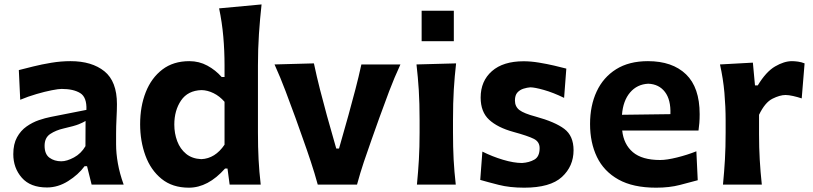

<svg xmlns="http://www.w3.org/2000/svg" viewBox="-20 -847 3732 881"><path d="M195.8 13.2Q119.1 13.2 80.1 -31.5Q41 -76.2 41 -139.6Q41 -186 58.1 -217Q75.2 -248 102.1 -266.8Q128.9 -285.6 158.4 -295.7Q188 -305.7 212.9 -310.5L376.5 -342.8Q378.9 -400.9 347.9 -419.9Q316.9 -439 262.7 -439Q249 -439 217.5 -432.9Q186 -426.8 147.5 -415.5Q108.9 -404.3 72.8 -389.2L66.4 -525.4Q93.3 -532.2 132.3 -542Q171.4 -551.8 215.8 -559.1Q260.3 -566.4 303.2 -566.4Q401.4 -566.4 459 -520Q516.6 -473.6 516.6 -369.1Q516.6 -342.3 514.6 -304Q512.7 -265.6 512.7 -233.9V-184.6Q512.7 -143.6 520.8 -97.7Q528.8 -51.8 547.4 0H400.4L379.4 -84.5H368.2Q339.4 -45.4 292.7 -16.1Q246.1 13.2 195.8 13.2ZM261.2 -106.9Q286.6 -106.9 319.3 -124.5Q352.1 -142.1 372.1 -176.3L372.6 -292Q361.8 -285.2 342 -277.1Q322.3 -269 271 -257.3Q236.8 -249.5 210.7 -232.4Q184.6 -215.3 184.6 -178.2Q184.6 -139.6 207 -123.3Q229.5 -106.9 261.2 -106.9Z M846.7 14.2Q771 14.2 721.2 -26.4Q671.4 -66.9 647.2 -133.3Q623 -199.7 623 -276.9Q623 -358.9 648.9 -424.3Q674.8 -489.7 725.1 -528.1Q775.4 -566.4 848.6 -566.4Q893.6 -566.4 931.4 -545.9Q969.2 -525.4 997.1 -493.7H1010.3V-546.4Q1010.3 -614.3 1004.6 -679Q999 -743.7 985.4 -808.6L1180.2 -826.7Q1172.9 -760.7 1168.2 -691.4Q1163.6 -622.1 1163.6 -546.4V-239.7Q1163.6 -170.9 1166.5 -115.2Q1169.4 -59.6 1176.3 0H1033.7L1023.9 -73.7H1012.7Q934.6 14.2 846.7 14.2ZM903.8 -116.7Q967.3 -119.6 1010.3 -183.1V-379.9Q987.8 -405.8 960 -419.4Q932.1 -433.1 904.8 -433.6Q841.8 -431.6 810.8 -386Q779.8 -340.3 779.8 -275.4Q779.8 -234.9 793.2 -199.2Q806.6 -163.6 834 -141.1Q861.3 -118.7 903.8 -116.7Z M1438 0Q1423.8 -52.2 1406.2 -105.2Q1388.7 -158.2 1370.6 -208.5L1335.9 -306.2Q1313.5 -367.2 1290.3 -429Q1267.1 -490.7 1239.7 -551.3L1420.4 -556.2Q1433.1 -496.1 1448.2 -436.8Q1463.4 -377.4 1480 -316.9L1522.9 -165.5H1535.6L1578.6 -317.4Q1595.7 -378.9 1610.8 -437Q1626 -495.1 1638.2 -551.3H1817.4Q1789.1 -490.2 1765.6 -428.2Q1742.2 -366.2 1720.2 -305.2L1685.1 -206.5Q1666.5 -154.8 1649.4 -103.5Q1632.3 -52.2 1618.2 0Z M1914.7 -797.7H2062.4V-658.1H1914.7ZM1893.1 0Q1898.9 -59.6 1902.1 -115.2Q1905.3 -170.9 1905.3 -239.7V-294.4Q1905.3 -375.5 1901.6 -433.8Q1897.9 -492.2 1891.1 -551.3L2072.8 -556.2Q2065.9 -495.6 2062.3 -436.3Q2058.6 -377 2058.6 -294.4V-239.7Q2058.6 -170.9 2061.5 -115.2Q2064.5 -59.6 2071.3 0Z M2385.3 14.2Q2318.8 14.2 2268.1 1.2Q2217.3 -11.7 2183.6 -21.5L2193.4 -151.4Q2238.3 -128.9 2287.8 -114Q2337.4 -99.1 2375.5 -99.1Q2408.2 -101.1 2432.1 -114.7Q2456.1 -128.4 2456.1 -167.5Q2456.1 -196.3 2429.9 -209.7Q2403.8 -223.1 2335.9 -241.7Q2263.2 -261.7 2224.4 -297.6Q2185.5 -333.5 2185.5 -399.4Q2185.5 -475.1 2237.1 -520.5Q2288.6 -565.9 2382.8 -565.9Q2415.5 -565.9 2452.6 -559.8Q2489.7 -553.7 2523.2 -545.9Q2556.6 -538.1 2578.6 -532.2L2568.4 -397.9Q2518.1 -422.4 2475.6 -434.3Q2433.1 -446.3 2413.1 -446.3Q2398.9 -445.3 2382.3 -440.2Q2365.7 -435.1 2354.2 -422.6Q2342.8 -410.2 2342.8 -385.7Q2342.8 -357.9 2363.5 -342Q2384.3 -326.2 2438 -312Q2526.9 -287.6 2569.3 -255.6Q2611.8 -223.6 2611.8 -157.7Q2611.8 -84 2558.3 -34.9Q2504.9 14.2 2385.3 14.2Z M2990.7 14.2Q2884.8 14.2 2817.9 -23.2Q2751 -60.5 2719.2 -126.5Q2687.5 -192.4 2687.5 -277.8Q2687.5 -362.3 2717.8 -427.2Q2748 -492.2 2807.1 -529.3Q2866.2 -566.4 2953.1 -566.4Q3064.9 -566.4 3127.7 -506.1Q3190.4 -445.8 3190.4 -323.2Q3190.4 -300.8 3189 -283Q3187.5 -265.1 3185.1 -248H2835Q2841.8 -184.6 2884 -148.7Q2926.3 -112.8 3009.3 -112.8Q3039.6 -112.8 3086.7 -124.5Q3133.8 -136.2 3175.3 -152.8L3181.6 -20Q3147.5 -10.7 3099.6 1.7Q3051.8 14.2 2990.7 14.2ZM3056.2 -323.2Q3058.6 -389.2 3031.2 -425Q3003.9 -460.9 2954.6 -462.9Q2903.3 -460.4 2871.1 -422.6Q2838.9 -384.8 2834 -320.3Z M3297.4 0Q3303.2 -59.6 3306.4 -115.2Q3309.6 -170.9 3309.6 -239.7V-294.4Q3309.6 -356.9 3304 -421.4Q3298.3 -485.8 3283.7 -551.3L3434.6 -559.6L3444.3 -455.1H3457Q3495.1 -518.1 3536.6 -542.2Q3578.1 -566.4 3613.8 -566.4Q3626.5 -566.4 3642.1 -564.2Q3657.7 -562 3671.9 -556.2L3658.7 -395.5Q3639.6 -401.9 3619.1 -406.5Q3598.6 -411.1 3584.5 -411.1Q3558.6 -411.1 3524.4 -394Q3490.2 -377 3462.9 -320.3V-231.4Q3462.9 -168.9 3466.1 -114.3Q3469.2 -59.6 3475.6 0Z"/></svg>

Font: Pinar-DS3-FD Bold
Style: Regular
Weight: 700
Designer: Amin Abedi
Version: Version 3.000